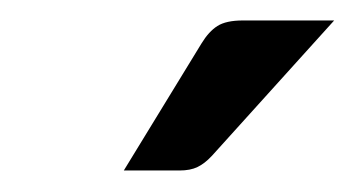

<svg xmlns="http://www.w3.org/2000/svg" viewBox="-20 -744 347 183"><path d="M298.5 -724.5 182 -595.5Q175 -588 168.2 -584.8Q161.5 -581.5 151 -581.5H98L172 -702.5Q179 -714 187.2 -719.2Q195.5 -724.5 211.5 -724.5Z"/></svg>

Font: LatoHex
Style: Regular
Weight: 400
Designer: Lukasz Dziedzic
Foundry: tyPoland Lukasz Dziedzic
Version: Version 1.104; Western+Polish opensource